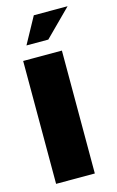

<svg xmlns="http://www.w3.org/2000/svg" viewBox="-105 -701 457 747"><g transform="rotate(-15 123.5 -328.0)"><path d="M25 0V-495H181V0ZM53 -550 111 -656H247L141 -550Z"/></g></svg>

Font: Alumni Sans Black
Style: Regular
Weight: 900
Designer: Robert E. Leuschke
Foundry: Robert E. Leuschke
Version: Version 1.018